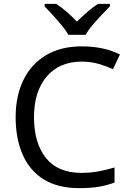

<svg xmlns="http://www.w3.org/2000/svg" viewBox="-20 -964 672 994"><path d="M403 -645Q288 -645 222 -568Q156 -491 156 -357Q156 -224 217.5 -146.5Q279 -69 402 -69Q449 -69 491 -77Q533 -85 573 -97V-19Q533 -4 490.5 3Q448 10 389 10Q280 10 207 -35Q134 -80 97.5 -163Q61 -246 61 -358Q61 -466 100.5 -548.5Q140 -631 217 -677.5Q294 -724 404 -724Q517 -724 601 -682L565 -606Q532 -621 491.5 -633Q451 -645 403 -645ZM334 -784Q321 -807 299 -833.5Q277 -860 253 -886Q229 -912 211 -931V-944H271Q297 -927 325 -903Q353 -879 378 -852Q405 -879 433 -903Q461 -927 487 -944H549V-931Q530 -912 505.5 -886Q481 -860 458.5 -833.5Q436 -807 424 -784Z"/></svg>

Font: RS Noto Sans
Style: Regular
Weight: 400
Designer: Monotype Design Team
Foundry: Monotype Imaging Inc.
Version: Version 3.10